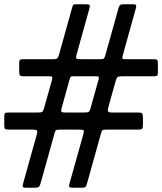

<svg xmlns="http://www.w3.org/2000/svg" viewBox="-50 -825 760 900"><path d="M309 -805Q299.5 -805 295.5 -803.2Q291.5 -801.5 289.5 -794L227.5 -572Q224 -558.5 220 -553Q216 -547.5 198.5 -547.5H58Q48 -547.5 44 -544.8Q40 -542 40 -531.5V-488.5Q40 -476 43.2 -471.8Q46.5 -467.5 59 -467.5H176Q192.5 -467.5 194.5 -464.5Q196.5 -461.5 193.5 -449.5L156.5 -318Q153 -304.5 148 -301Q143 -297.5 127 -297.5H-12Q-24.5 -297.5 -27.2 -293.2Q-30 -289 -30 -277V-236Q-30 -223.5 -25.5 -220.5Q-21 -217.5 -9.5 -217.5H100Q119.5 -217.5 123 -213.5Q126.5 -209.5 123 -196.5L59 32.5Q56 43.5 56.5 49.2Q57 55 72.5 55H111Q127 55 131.8 51Q136.5 47 140 35L205.5 -199.5Q209 -212 212.8 -214.8Q216.5 -217.5 233.5 -217.5H318.5Q337.5 -217.5 341.2 -214.5Q345 -211.5 341 -197L275.5 36Q272 48 275 51.5Q278 55 294.5 55H332.5Q344.5 55 349.2 52.2Q354 49.5 356.5 40L423.5 -200Q427 -212 430.5 -214.8Q434 -217.5 450 -217.5H599Q613 -217.5 616.5 -221.5Q620 -225.5 620 -239.5V-275Q620 -290 615.8 -293.8Q611.5 -297.5 596.5 -297.5H477Q459.5 -297.5 456.8 -303Q454 -308.5 457.5 -321L492 -445Q496 -459 500.2 -463.2Q504.5 -467.5 523 -467.5H673Q684 -467.5 687 -471Q690 -474.5 690 -485.5V-530Q690 -542 686 -544.8Q682 -547.5 671 -547.5H540.5Q525 -547.5 523.8 -550.8Q522.5 -554 525.5 -565.5L586 -783Q589.5 -795 588.2 -800Q587 -805 571 -805H533.5Q518 -805 513.5 -801.8Q509 -798.5 505.5 -787L444.5 -568.5Q441.5 -558 438.5 -552.8Q435.5 -547.5 421.5 -547.5H328.5Q310 -547.5 307.5 -551.8Q305 -556 309 -569.5L369 -785Q372.5 -798 369.8 -801.5Q367 -805 350.5 -805ZM391.5 -467.5Q404.5 -467.5 410 -466.5Q415.5 -465.5 412.5 -453.5L374.5 -318Q370.5 -303.5 365.2 -300.5Q360 -297.5 341.5 -297.5H258Q239.5 -297.5 237.5 -302.2Q235.5 -307 239.5 -320.5L276 -452.5Q279 -462 281.2 -464.8Q283.5 -467.5 296 -467.5Z"/></svg>

Font: Besley
Style: Bold Italic
Weight: 700
Italic angle: -13°
Designer: Owen Earl
Foundry: indestructible type*
Version: Version 2.001